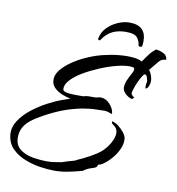

<svg xmlns="http://www.w3.org/2000/svg" viewBox="-77 -672 740 802"><g transform="rotate(10 292.5 -271.0)"><path d="M408 -603Q445 -603 462 -586Q479 -569 479 -540Q479 -534 479 -528Q479 -522 477 -515Q477 -512 473 -511.5Q469 -511 464 -512L462 -514Q461 -531 450 -546.5Q439 -562 401 -562Q368 -562 343.5 -550Q319 -538 300 -509L298 -508Q290 -508 291 -514Q296 -542 315 -561.5Q334 -581 359.5 -592Q385 -603 408 -603ZM206 61Q180 61 146 56Q112 51 79.5 38Q47 25 24.5 2Q2 -21 -1 -58Q-3 -88 15.5 -116Q34 -144 64 -167.5Q94 -191 127 -208.5Q160 -226 186 -235L220 -247Q204 -250 185 -257.5Q166 -265 152 -278Q138 -291 137 -309Q135 -332 152 -353.5Q169 -375 195 -393Q221 -411 248.5 -423.5Q276 -436 295 -442Q315 -449 352 -456Q389 -463 424 -463Q443 -463 459.5 -460.5Q476 -458 486 -451Q497 -467 508.5 -482.5Q520 -498 536 -511Q550 -511 567.5 -503Q585 -495 586 -476Q567 -477 554.5 -461Q542 -445 530 -431L523 -423Q530 -413 534.5 -401Q539 -389 539 -377Q539 -369 535 -357Q531 -345 521 -343Q520 -353 521 -362Q522 -366 522.5 -369Q523 -372 523 -376Q522 -380 519 -390.5Q516 -401 509 -401Q505 -401 498 -389.5Q491 -378 484 -362.5Q477 -347 472.5 -333Q468 -319 468 -313Q470 -305 482 -298L474 -290Q459 -293 445.5 -305.5Q432 -318 432 -332Q432 -348 439.5 -364.5Q447 -381 454.5 -394.5Q462 -408 461 -415Q461 -421 452.5 -422Q444 -423 439 -423Q417 -423 384 -414.5Q351 -406 315.5 -391Q280 -376 249.5 -358Q219 -340 201 -320Q183 -300 184 -282Q185 -273 196 -270Q207 -267 220.5 -266.5Q234 -266 239 -266H271Q282 -270 296 -270H312Q316 -270 320 -270Q324 -270 328 -271Q332 -272 336 -273Q340 -274 344 -274Q366 -274 382.5 -256Q399 -238 402 -220L401 -218V-213Q389 -219 381.5 -220.5Q374 -222 367 -222Q360 -222 352 -221.5Q344 -221 332 -221Q318 -221 304 -219Q290 -217 276 -215Q226 -205 185 -188Q144 -171 105 -148Q87 -138 70.5 -125Q54 -112 44 -95Q32 -76 32 -51Q32 -17 54 0Q76 17 108 22.5Q140 28 171 28Q186 28 200.5 25.5Q215 23 229 21Q233 20 240.5 17.5Q248 15 257 12Q266 10 273.5 7.5Q281 5 282 5H283Q291 0 299.5 -3.5Q308 -7 316 -11Q345 -25 370.5 -41.5Q396 -58 413 -83Q421 -94 427.5 -109.5Q434 -125 434 -139Q434 -158 416 -170Q414 -172 411 -174Q408 -176 408 -180V-184Q422 -182 436 -171Q450 -160 460.5 -146.5Q471 -133 472 -122Q474 -99 463.5 -76.5Q453 -54 437 -35.5Q421 -17 404 -5Q400 -2 394 1Q388 4 382 4Q381 17 364.5 21.5Q348 26 339 31Q332 34 327 38.5Q322 43 313 43H312V44Q286 51 259.5 56Q233 61 206 61Z"/></g></svg>

Font: Qwitcher Grypen
Style: Bold
Weight: 700
Designer: Robert E. Leuschke
Foundry: Robert E. Leuschke
Version: Version 1.100; ttfautohint (v1.8.3)